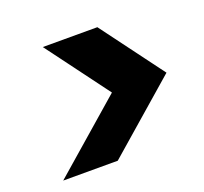

<svg xmlns="http://www.w3.org/2000/svg" viewBox="-86 -673 686 645"><g transform="rotate(-20 256.5 -350.5)"><path d="M292 -350 126 -573H321L487 -350L232 -128H37Z"/></g></svg>

Font: Albert Sans ExtraBold
Style: Italic
Weight: 800
Italic angle: -11.25°
Designer: Andreas Rasmussen
Foundry: a.Foundry
Version: Version 1.025